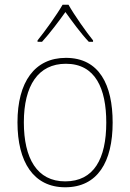

<svg xmlns="http://www.w3.org/2000/svg" viewBox="-20 -783 552 813"><path d="M270 -763H245C221 -721 170 -650 139 -612V-606H158C191 -642 230 -694 257 -732C285 -693 322 -642 356 -606H374V-612C347 -645 294 -720 270 -763ZM457 -264C457 -423 401 -538 259 -538C127 -538 54 -436 54 -265C54 -97 122 10 256 10C393 10 457 -97 457 -264ZM81 -265C81 -421 142 -513 259 -513C384 -513 430 -408 430 -264C430 -110 377 -15 256 -15C137 -15 81 -112 81 -265Z"/></svg>

Font: Noto Sans Sinhala UI SemiCondensed Thin
Style: Regular
Weight: 100
Width: 4
Designer: Jelle Bosma - Monotype Design Team
Foundry: Monotype Imaging Inc.
Version: Version 2.006